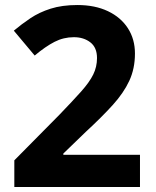

<svg xmlns="http://www.w3.org/2000/svg" viewBox="-20 -744 621 764"><path d="M537 0H37V-106L216 -287Q270 -343 303 -380Q336 -417 351 -447.5Q366 -478 366 -513Q366 -555 339.5 -575.5Q313 -596 274 -596Q233 -596 197 -577.5Q161 -559 118 -523L35 -622Q66 -648 101 -671.5Q136 -695 181.5 -709.5Q227 -724 288 -724Q358 -724 409.5 -699.5Q461 -675 489 -631.5Q517 -588 517 -531Q517 -471 494.5 -422.5Q472 -374 428 -325.5Q384 -277 321 -219L232 -133V-128H537Z"/></svg>

Font: Noto Sans Cherokee
Style: Bold
Weight: 700
Designer: Monotype Design Team
Foundry: Monotype Imaging Inc.
Version: Version 2.001; ttfautohint (v1.8.4.7-5d5b)